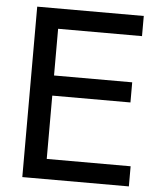

<svg xmlns="http://www.w3.org/2000/svg" viewBox="-52 -772 666 816"><g transform="rotate(5 280.5 -363.5)"><path d="M528.3 0V-85.9H170.4V-356H503.9V-441.9H170.4V-641.1H528.3V-727.1H73.7V0Z"/></g></svg>

Font: SG Kara
Style: Regular
Weight: 400
Designer: Damoon Khanjanzadeh
Version: Version 1.000